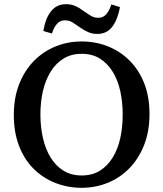

<svg xmlns="http://www.w3.org/2000/svg" viewBox="-20 -881 780 917"><path d="M370 16Q304 16 245 -7Q186 -30 141 -74.5Q96 -119 71 -184Q46 -249 46 -332Q46 -414 71.5 -479Q97 -544 141.5 -589.5Q186 -635 245 -659Q304 -683 370 -683Q436 -683 494.5 -660Q553 -637 598 -592.5Q643 -548 668.5 -484Q694 -420 694 -336Q694 -254 668.5 -189Q643 -124 598.5 -78Q554 -32 495 -8Q436 16 370 16ZM370 -43Q421 -43 457.5 -66Q494 -89 518.5 -129Q543 -169 554.5 -221.5Q566 -274 566 -334Q566 -393 554.5 -445.5Q543 -498 518.5 -538Q494 -578 457.5 -601Q421 -624 370 -624Q320 -624 283 -601Q246 -578 221.5 -538Q197 -498 185 -446Q173 -394 173 -334Q173 -275 185 -222Q197 -169 221.5 -129Q246 -89 283 -66Q320 -43 370 -43ZM187 -733Q197 -794 224 -827.5Q251 -861 295 -861Q320 -861 339.5 -852.5Q359 -844 377 -830Q394 -818 411.5 -807Q429 -796 450 -796Q472 -796 487 -812.5Q502 -829 512 -860L553 -847Q542 -787 516 -753Q490 -719 445 -719Q421 -719 401.5 -727.5Q382 -736 365 -748Q346 -761 329 -772.5Q312 -784 290 -784Q268 -784 253 -768Q238 -752 228 -721Z"/></svg>

Font: Source Serif 4 Medium
Style: Regular
Weight: 500
Designer: Frank Grießhammer
Foundry: Adobe Systems Incorporated
Version: Version 4.004;hotconv 1.0.116;makeotfexe 2.5.65601